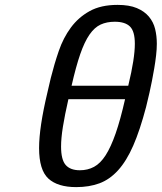

<svg xmlns="http://www.w3.org/2000/svg" viewBox="-20 -754 662 786"><path d="M578 -316Q553 -221 525.5 -158Q498 -95 463.5 -57Q429 -19 387 -3.5Q345 12 292 12Q216 12 178 -23Q140 -58 140 -148Q140 -232 174 -375L188 -435Q202 -491 220.5 -545Q239 -599 270 -641Q301 -683 347 -708.5Q393 -734 461 -734Q509 -734 540 -721Q571 -708 589.5 -686Q608 -664 615 -635.5Q622 -607 622 -575Q622 -553 619 -527Q616 -501 611.5 -474.5Q607 -448 602 -422.5Q597 -397 592 -375ZM505 -403Q519 -461 525.5 -503Q532 -545 532 -575Q532 -626 512 -645.5Q492 -665 450 -665Q417 -665 392 -653.5Q367 -642 346.5 -612.5Q326 -583 308.5 -532.5Q291 -482 273 -403ZM260 -348Q245 -282 237.5 -235Q230 -188 230 -154Q230 -100 249 -78.5Q268 -57 307 -57Q339 -57 365 -71Q391 -85 412.5 -118.5Q434 -152 453.5 -208Q473 -264 492 -348Z"/></svg>

Font: Perun
Style: Italic
Weight: 400
Italic angle: -12°
Foundry: Copyright (c) Stefan Peev, Context Ltd, 2016
Version: Version 1.027